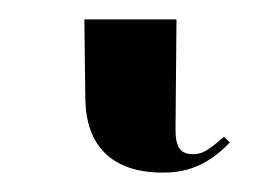

<svg xmlns="http://www.w3.org/2000/svg" viewBox="-20 52 261 198"><path d="M148 230C169 230 192 225 217 199L211 193C194 208 188 211 179 211C167 211 161 205 161 186L162 72H67L68 155C69 201 94 230 148 230Z"/></svg>

Font: Noto Serif Display Condensed
Style: Regular
Weight: 400
Width: 3
Designer: Monotype Design Team
Foundry: Monotype Imaging Inc.
Version: Version 2.009